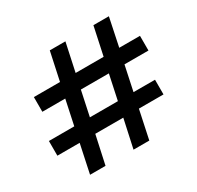

<svg xmlns="http://www.w3.org/2000/svg" viewBox="-153 -895 1105 1075"><g transform="rotate(-30 400.0 -358.0)"><path d="M137 0 176 -184H32V-279H196L230 -439H82V-534H251L290 -716H391L352 -534H533L572 -716H672L634 -534H768V-439H613L579 -279H718V-184H559L520 0H418L458 -184H277L237 0ZM297 -279H478L512 -439H331Z"/></g></svg>

Font: HostGroteskMedium
Style: Regular
Weight: 500
Designer: Doukan Karapınar based on Poppins by Indian Type Foundry, Jonny Pinhorn
Foundry: Element Type
Version: Version 1.001; ttfautohint (v1.8.4.7-5d5b)